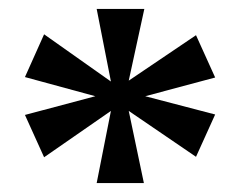

<svg xmlns="http://www.w3.org/2000/svg" viewBox="-20 -780 541 431"><path d="M197 -369 229 -531 79 -427 36 -522 194 -564 36 -607 79 -703 229 -597 197 -760H304L269 -599L420 -701L463 -606L306 -564L463 -523L420 -428L269 -531L303 -369Z"/></svg>

Font: Noto Serif Bengali ExtraBold
Style: Regular
Weight: 800
Designer: Juan Bruce, Universal Thirst, Indian Type Foundry and the Monotype Design Team.
Foundry: Monotype Imaging Inc.
Version: Version 2.003